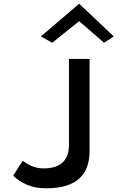

<svg xmlns="http://www.w3.org/2000/svg" viewBox="-20 -1010 676 1033"><path d="M200 -814 261 -780 406 -896 540 -780 592 -814 406 -990ZM210 2C216 3 222 3 230 3C385 3 462 -64 462 -198V-693H351V-229C351 -142 299 -104 215 -104C164 -103 123 -129 102 -145L51 -65C71 -45 125 -1 207 2Z"/></svg>

Font: Bluebird
Style: LiExt
Weight: 300
Designer: Jasper
Foundry: Cannot Into Space Fonts
Version: Version 0.98